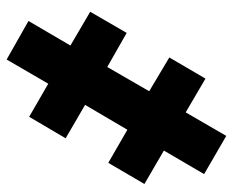

<svg xmlns="http://www.w3.org/2000/svg" viewBox="-80 -598 684 563"><g transform="rotate(90 261.5 -316.0)"><path d="M154 6 225 -116 322 -60 385 -167 287 -224 360 -348 457 -292 519 -398 421 -455 490 -573 378 -638 309 -519 210 -577 148 -471 247 -412 176 -289 76 -346 14 -239 113 -181 41 -58Z"/></g></svg>

Font: Noto Sans Condensed Black
Style: Italic
Weight: 900
Width: 3
Italic angle: -12°
Designer: Monotype Design Team
Foundry: Monotype Imaging Inc.
Version: Version 2.013